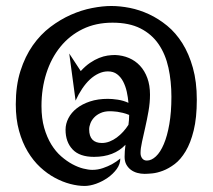

<svg xmlns="http://www.w3.org/2000/svg" viewBox="-20 -573 706 635"><path d="M476.1 -259.8Q476.1 -233.4 471.2 -205.6Q466.3 -177.7 460.4 -151.9Q454.6 -126 449.7 -104Q444.8 -82 444.8 -66.9Q444.8 -56.6 450.2 -49.3Q455.6 -42 465.8 -42Q481 -42 495.6 -55.7Q510.3 -69.3 521.7 -96.2Q533.2 -123 540 -162.4Q546.9 -201.7 546.9 -252.9Q546.9 -304.2 537.1 -348.9Q527.3 -393.6 504.6 -426.8Q481.9 -460 444.6 -479Q407.2 -498 352.1 -498Q296.9 -498 253.4 -476.8Q210 -455.6 179.7 -418.2Q149.4 -380.9 133.3 -330.6Q117.2 -280.3 117.2 -222.2Q117.2 -181.6 126.2 -150.1Q135.3 -118.7 149.7 -95.2Q164.1 -71.8 182.4 -55.9Q200.7 -40 219.2 -30Q237.8 -20 255.1 -15.6Q272.5 -11.2 285.2 -11.2Q303.7 -11.2 320.6 -17.1Q337.4 -22.9 350.1 -29.8Q365.2 -38.1 377.9 -48.8Q377.9 -30.3 366 -13.9Q354 2.4 336.2 14.9Q318.4 27.3 297.9 34.7Q277.3 42 259.8 42Q237.8 42 212.4 35.4Q187 28.8 161.6 15.1Q136.2 1.5 113 -20Q89.8 -41.5 71.8 -71.5Q53.7 -101.6 43 -140.4Q32.2 -179.2 32.2 -228Q32.2 -290 47.6 -338.4Q63 -386.7 88.4 -422.9Q113.8 -459 146.7 -483.9Q179.7 -508.8 214.6 -524.2Q249.5 -539.6 284.4 -546.4Q319.3 -553.2 348.1 -553.2Q377 -553.2 409.2 -546.9Q441.4 -540.5 472.9 -525.9Q504.4 -511.2 533 -487.8Q561.5 -464.4 583.3 -429.7Q605 -395 617.9 -348.9Q630.9 -302.7 630.9 -243.2Q630.9 -183.1 620.6 -141.6Q610.4 -100.1 594 -72.8Q577.6 -45.4 557.9 -30.5Q538.1 -15.6 518.8 -8.3Q499.5 -1 483.4 0.5Q467.3 2 458 2Q445.8 2 434.1 -1.2Q422.4 -4.4 413.1 -11.2Q403.8 -18.1 397.9 -28.6Q392.1 -39.1 392.1 -54.2Q392.1 -72.8 395 -94.2Q356.9 -54.2 291 -54.2Q243.2 -54.2 220 -78.9Q196.8 -103.5 196.8 -144Q196.8 -163.6 206.3 -182.1Q215.8 -200.7 233.9 -214.8Q252 -229 277.8 -237.5Q303.7 -246.1 336.9 -246.1Q350.6 -246.1 369.1 -243.4Q387.7 -240.7 404.8 -232.9Q403.3 -251.5 399.2 -270Q395 -288.6 387.2 -303.5Q379.4 -318.4 367.2 -327.6Q355 -336.9 336.9 -336.9Q321.3 -336.9 306.2 -329.8Q291 -322.8 277.3 -310.1Q263.7 -297.4 251.7 -279.5Q239.7 -261.7 230 -240.2L209 -396L247.1 -337.9Q262.2 -354.5 277.6 -365Q293 -375.5 307.6 -381.3Q322.3 -387.2 335.7 -389.2Q349.1 -391.1 360.8 -391.1Q385.7 -390.1 406.7 -381.1Q427.7 -372.1 443.1 -355.5Q458.5 -338.9 467.3 -314.9Q476.1 -291 476.1 -259.8ZM404.8 -160.2Q405.8 -167.5 406.5 -175.8Q407.2 -184.1 407.2 -192.9Q396.5 -197.3 386.5 -199.7Q376.5 -202.1 367.9 -203.4Q359.4 -204.6 352.8 -204.8Q346.2 -205.1 342.8 -205.1Q325.7 -205.1 312.7 -199.2Q299.8 -193.4 291.5 -184.6Q283.2 -175.8 279.1 -165.3Q274.9 -154.8 274.9 -145Q274.9 -122.6 285.6 -111.3Q296.4 -100.1 316.9 -100.1Q330.1 -100.1 342.5 -105Q355 -109.9 366.2 -118.2Q377.4 -126.5 387.2 -137.2Q397 -147.9 404.8 -160.2Z"/></svg>

Font: Risque
Style: Regular
Weight: 400
Designer: Astigmatic (AOETI)
Foundry: Astigmatic (AOETI)
Version: Version 1.000